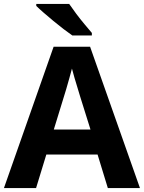

<svg xmlns="http://www.w3.org/2000/svg" viewBox="-20 -954 730 974"><path d="M527 0 475 -170H215L163 0H0L252 -717H437L690 0ZM387 -463Q382 -480 374 -506Q366 -532 358 -559Q350 -586 345 -606Q340 -586 331.5 -556.5Q323 -527 315.5 -500.5Q308 -474 304 -463L253 -297H439ZM331 -934Q346 -912 366.5 -884.5Q387 -857 408.5 -831.5Q430 -806 446 -787V-774H347Q328 -787 302.5 -806.5Q277 -826 250.5 -848Q224 -870 201 -890Q178 -910 164 -924V-934Z"/></svg>

Font: Noto Sans Tamil
Style: Bold
Weight: 700
Designer: Jelle Bosma - Monotype Design Team
Foundry: Monotype Imaging Inc.
Version: Version 2.004; ttfautohint (v1.8.4.7-5d5b)